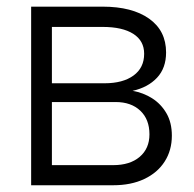

<svg xmlns="http://www.w3.org/2000/svg" viewBox="-20 -549 574 569"><path d="M72.3 0V-529.3H284.2Q371.6 -529.3 421.9 -493.7Q472.2 -458 472.2 -393.6Q472.2 -347.2 445.3 -318.6Q418.5 -290 373 -279.8Q404.3 -274.4 430.7 -257.8Q457 -241.2 473.1 -213.6Q489.3 -186 489.3 -147Q489.3 -103.5 468 -70.3Q446.8 -37.1 407.7 -18.6Q368.7 0 315.4 0ZM133.8 -59.6H315.4Q365.2 -59.6 394 -84.2Q422.9 -108.9 422.9 -150.9Q422.9 -195.3 395.8 -220.9Q368.7 -246.6 322.8 -246.6H133.8ZM133.8 -302.2H289.6Q344.2 -302.2 375.7 -325.2Q407.2 -348.1 407.2 -389.6Q407.2 -428.2 375 -448.7Q342.8 -469.2 284.2 -469.2H133.8Z"/></svg>

Font: Inter 24pt Light
Style: Regular
Weight: 300
Designer: Rasmus Andersson
Foundry: rsms
Version: Version 4.001;git-66647c0bb